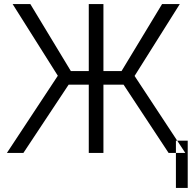

<svg xmlns="http://www.w3.org/2000/svg" viewBox="-20 -749 943 943"><path d="M577 -400 776 -729H863L641 -376L890 2H808L587 -333H488V2H416V-333H317L95 2H14L264 -377L42 -729H129L328 -400H416V-729H488V-400ZM844 174H902V-58H844Z"/></svg>

Font: Sinter Normal
Style: Regular
Weight: 350
Foundry: Adobe & rsms
Version: Version 1.000